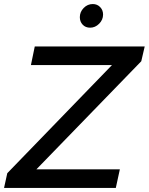

<svg xmlns="http://www.w3.org/2000/svg" viewBox="-52 -930 736 950"><path d="M-32 0 -16 -73 502 -608H101L120 -700H664L647 -627L128 -92H541L521 0ZM394 -793Q371 -793 357 -808Q343 -823 343 -845Q343 -871 362 -890.5Q381 -910 407 -910Q429 -910 443.5 -895Q458 -880 458 -858Q458 -832 438.5 -812.5Q419 -793 394 -793Z"/></svg>

Font: Red Hat Display SemiBold
Style: Italic
Weight: 600
Italic angle: -12°
Designer: Pentagram, MCKL
Foundry: Pentagram, MCKL
Version: Version 1.023